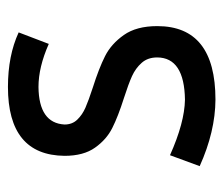

<svg xmlns="http://www.w3.org/2000/svg" viewBox="-58 -470 541 464"><g transform="rotate(-90 212.0 -238.5)"><path d="M42 -25.9 68.4 -97.7Q147 -62.5 202.6 -61.5Q304.2 -63 304.7 -128.4Q304.7 -151.4 291.7 -166Q278.8 -180.7 259.5 -189.5Q240.2 -198.2 206.5 -209Q162.1 -223.1 134.3 -237.1Q106.4 -251 86.7 -278.8Q66.9 -306.6 66.9 -352.5Q68.4 -489.3 233.4 -489.3Q309.1 -489.3 365.2 -463.4L337.4 -390.6Q281.2 -415.5 233.4 -415.5Q146 -414.6 142.6 -352.5Q142.6 -334 154.3 -321.8Q166 -309.6 183.3 -302Q200.7 -294.4 231.9 -284.2Q278.3 -269.5 307.9 -254.6Q337.4 -239.7 358.9 -209.2Q380.4 -178.7 380.4 -128.4Q380.4 12.2 202.6 12.2Q125.5 11.7 42 -25.9Z"/></g></svg>

Font: Selawik
Style: Regular
Weight: 400
Designer: Aaron Bell
Foundry: Microsoft Corporation
Version: Version 1.01